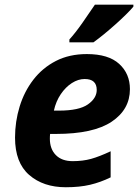

<svg xmlns="http://www.w3.org/2000/svg" viewBox="-20 -786 597 816"><path d="M259.8 9.8Q164.1 9.8 104 -42.5Q43.9 -94.7 43.9 -201.2Q43.9 -269.5 63.5 -333.3Q83 -397 121.8 -447.3Q160.6 -497.6 217.5 -526.9Q274.4 -556.2 349.1 -556.2Q440.9 -556.2 486.6 -514.4Q532.2 -472.7 532.2 -407.2Q532.2 -320.8 454.6 -268.8Q377 -216.8 217.8 -216.8H192.9Q192.4 -210.9 192.1 -206.5Q191.9 -202.1 191.9 -196.8Q191.9 -152.8 217.3 -127Q242.7 -101.1 289.1 -101.1Q332 -101.1 367.2 -110.8Q402.3 -120.6 450.2 -143.1V-32.2Q407.2 -11.2 362.8 -0.7Q318.4 9.8 259.8 9.8ZM209 -315.9H231Q315.9 -315.9 353.5 -342.3Q391.1 -368.7 391.1 -403.8Q391.1 -450.2 339.8 -450.2Q312.5 -450.2 285.6 -433.1Q258.8 -416 238.3 -385.7Q217.8 -355.5 209 -315.9ZM274.9 -606V-618.2Q299.8 -645.5 329.8 -688.2Q359.9 -731 383.3 -766.1H546.9V-757.8Q536.1 -744.6 515.6 -724.4Q495.1 -704.1 470.2 -681.9Q445.3 -659.7 420.7 -639.6Q396 -619.6 377 -606Z"/></svg>

Font: Open Sans
Style: Bold Italic
Weight: 700
Italic angle: -12°
Designer: Monotype Design Team
Foundry: Monotype Imaging Inc.
Version: Version 3.003; ttfautohint (v1.8.4)